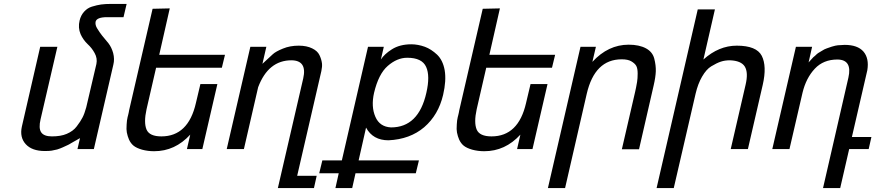

<svg xmlns="http://www.w3.org/2000/svg" viewBox="-20 -764 4486 984"><path d="M474 -436Q480 -465 465 -492Q451 -518 429 -538Q406 -560 393 -589Q379 -622 388 -659Q394 -685 411 -704Q428 -723 451 -730Q477 -738 498 -741Q520 -744 552 -744H629L613 -676H529Q476 -676 470 -653Q467 -637 477 -620Q491 -597 503 -582Q525 -556 536 -542Q552 -521 560 -492Q568 -461 561 -433L461 0H377L390 -56Q388 -55 383.5 -52.5Q379 -50 371.5 -45.5Q364 -41 358 -38Q352 -35 345 -30.5Q338 -26 334 -24Q330 -22 328 -21Q318 -17 302 -9Q289 -3 273 2Q264 4 245 8Q234 10 210 10Q144 10 112 -25Q80 -60 92 -115L186 -524H274L188 -153Q177 -107 191 -86Q205 -65 246 -65Q292 -65 322 -78Q355 -92 373 -116Q393 -142 403 -162Q413 -181 422 -214Z M807 -65Q945 -65 984 -236L1007 -333H1094L1017 0H938L955 -74Q877 11 770 11Q737 11 708 3Q680 -5 665 -17Q650 -29 641 -49Q634 -65 630 -85Q627 -100 629 -126Q630 -148 634 -164Q635 -167 636.5 -173.5Q638 -180 639.5 -186.5Q641 -193 642 -200L762 -719L850 -721L796 -483H1133L1117 -417H780L731 -204Q716 -136 731 -100Q746 -65 807 -65Z M1511 -530Q1552 -530 1580 -516Q1607 -503 1617 -482Q1627 -462 1630 -440Q1632 -423 1627 -400L1503 137H1603L1589 200H1404L1534 -362Q1555 -454 1474 -455Q1355 -455 1303 -317L1230 0H1142L1263 -524H1345L1325 -437Q1347 -458 1378 -486Q1393 -500 1430 -515Q1466 -530 1511 -530Z M2067 -468Q2015 -468 1967 -426Q1920 -385 1897 -288Q1881 -217 1904 -165Q1926 -114 1984 -111Q2125 -111 2165 -288Q2185 -375 2164 -421Q2143 -468 2067 -468ZM2251 -278Q2227 -175 2154 -112Q2081 -50 1971 -45Q1891 -45 1856 -110L1818 58H2127L2111 124H1802L1785 200H1699L1716 124H1616L1632 58H1732L1866 -524H1947L1932 -459Q1950 -487 1988 -511Q2029 -537 2088 -537Q2122 -537 2158 -524Q2190 -512 2220 -484Q2250 -455 2259 -404Q2268 -351 2251 -278Z M2499 -65Q2637 -65 2676 -236L2699 -333H2786L2709 0H2630L2647 -74Q2569 11 2462 11Q2429 11 2400 3Q2372 -5 2357 -17Q2342 -29 2333 -49Q2326 -65 2322 -85Q2319 -100 2321 -126Q2322 -148 2326 -164Q2327 -167 2328.5 -173.5Q2330 -180 2331.5 -186.5Q2333 -193 2334 -200L2454 -719L2542 -721L2488 -483H2825L2809 -417H2472L2423 -204Q2408 -136 2423 -100Q2438 -65 2499 -65Z M3166 -460Q3028 -460 2987 -283L2876 200H2788L2955 -524H3034L3016 -447Q3097 -535 3202 -535Q3256 -535 3291 -516Q3324 -498 3333 -464Q3342 -429 3341 -399Q3340 -369 3330 -326L3255 1H3167L3235 -293Q3240 -314 3245 -344Q3248 -362 3248 -387Q3248 -413 3241 -426Q3234 -439 3215 -450Q3198 -460 3166 -460Z M3721 -455Q3695 -455 3674 -448Q3653 -441 3625 -424Q3600 -409 3578 -371Q3557 -335 3545 -284L3433 200H3345L3556 -716H3644L3585 -459Q3664 -530 3756 -530Q3857 -530 3884 -478Q3911 -425 3889 -329L3813 0H3725L3801 -329Q3816 -392 3797 -423Q3778 -453 3721 -455Z M4124 -444 4132 -453Q4137 -459 4143 -465Q4143 -466 4148 -470.5Q4153 -475 4157 -478Q4168 -489 4173 -492L4193 -504Q4205 -512 4217 -516Q4233 -522 4243 -525Q4263 -531 4274 -532Q4296 -534 4309 -534Q4375 -534 4405 -500Q4435 -465 4425 -404L4346 -62H4446L4432 0H4332L4286 200H4198L4328 -366Q4349 -458 4272 -459Q4200 -459 4156 -412Q4111 -364 4093 -289L4026 0H3938L4059 -524H4142Z"/></svg>

Font: Miedinger
Style: Italic
Weight: 400
Italic angle: -13°
Version: Version 001.000